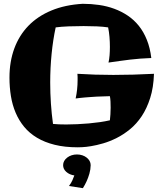

<svg xmlns="http://www.w3.org/2000/svg" viewBox="-20 -751 844 1010"><path d="M790 -362.8Q787.6 -290.5 770 -235.4Q752.4 -180.2 725.3 -139.6Q698.2 -99.1 663.8 -71Q629.4 -43 593.3 -24.9Q557.1 -6.8 522.5 3.2Q487.8 13.2 459.5 17.8Q431.2 22.5 412.1 23.2Q393.1 23.9 389.2 23.9Q320.8 23.9 267.8 10.7Q214.8 -2.4 174.8 -26.4Q134.8 -50.3 107.2 -83.7Q79.6 -117.2 62.3 -158Q44.9 -198.7 37.4 -245.6Q29.8 -292.5 29.8 -342.8Q29.8 -426.8 55.2 -495.8Q80.6 -564.9 129.6 -615.5Q178.7 -666 250.5 -695.8Q322.3 -725.6 415 -731Q459 -731 501.2 -724.9Q543.5 -718.8 581.3 -704.8Q619.1 -690.9 651.9 -668.9Q684.6 -647 710 -615.5Q735.4 -584 752.4 -541.7Q769.5 -499.5 775.9 -445.8Q745.6 -444.8 718 -442.6Q690.4 -440.4 663.6 -437.3Q636.7 -434.1 609.1 -430.2Q581.5 -426.3 550.8 -421.9Q554.7 -439 556.4 -460.2Q558.1 -481.4 558.1 -503.9Q558.1 -530.3 555.9 -556.9Q553.7 -583.5 548.8 -606.9Q523.4 -610.8 489.7 -612.3Q456.1 -613.8 419.9 -613.8Q379.4 -613.8 340.8 -612.3Q302.2 -610.8 272.9 -606.9Q258.8 -541.5 251.5 -467.8Q244.1 -394 244.1 -316.9Q244.1 -261.2 247.8 -206.5Q251.5 -151.9 258.8 -99.1Q272.9 -97.7 290.5 -96.9Q308.1 -96.2 328.1 -96.2Q356 -96.2 386.7 -97.7Q417.5 -99.1 447.5 -101.8Q477.5 -104.5 506.1 -108.6Q534.7 -112.8 558.1 -118.2Q559.6 -131.8 560.8 -148.9Q562 -166 562 -184.1Q562 -200.7 561.3 -216.6Q560.5 -232.4 558.1 -245.1Q522 -244.6 488.3 -242.7Q474.1 -241.7 458.7 -240.7Q443.4 -239.7 428.7 -238.5Q414.1 -237.3 401.1 -235.8Q388.2 -234.4 377.9 -232.9Q388.2 -279.8 388.2 -330.1Q388.2 -338.4 388.2 -346.4Q388.2 -354.5 387.2 -362.8Q480 -356.9 576.2 -356.9Q627.9 -356.9 680.7 -358.4Q733.4 -359.9 790 -362.8ZM457 117.7Q456.5 141.1 450.2 162.8Q443.8 184.6 436 201.7Q427.2 221.2 416 238.8L342.8 227.5Q354 212.4 360.6 198Q367.2 183.6 371.1 171.9Q345.2 168 328.6 153.1Q312 138.2 312 117.7Q312 106 317.6 95.9Q323.2 85.9 333.3 78.1Q343.3 70.3 356.4 65.9Q369.6 61.5 384.8 61.5Q399.9 61.5 413.1 65.9Q426.3 70.3 436 78.1Q445.8 85.9 451.4 95.9Q457 106 457 117.7Z"/></svg>

Font: Galindo
Style: Regular
Weight: 400
Version: Version 1.000